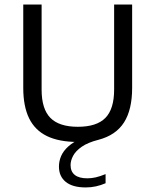

<svg xmlns="http://www.w3.org/2000/svg" viewBox="-20 -615 682 842"><path d="M480.5 -595H559.5V-229.5Q559.5 -134 523.8 -78Q488 -22 412 -2Q365 10 338.5 28.5Q312 47 300.8 68Q289.5 89 289.5 109Q289.5 137.5 308 152.2Q326.5 167 363 167Q381 167 399.8 162.8Q418.5 158.5 443 148.5V188.5Q422.5 197.5 401 202.2Q379.5 207 356 207Q298.5 207 268.5 182.8Q238.5 158.5 238.5 115.5Q238.5 91.5 248.2 69Q258 46.5 280 26.8Q302 7 338 -8.5L340 7.5H321.5Q239 7.5 186 -18.2Q133 -44 107.5 -96.5Q82 -149 82 -229.5V-595H162.5V-222Q162.5 -137 201 -98Q239.5 -59 321.5 -59Q404 -59 442.2 -98Q480.5 -137 480.5 -222Z"/></svg>

Font: Encode Sans SC
Style: Regular
Weight: 400
Version: Version 3.002